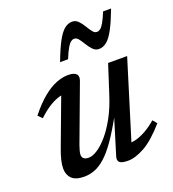

<svg xmlns="http://www.w3.org/2000/svg" viewBox="-127 -775 794 882"><g transform="rotate(-20 270.0 -334.0)"><path d="M304 -28 360.5 -212 363 -210Q326 -142.5 295.8 -99.2Q265.5 -56 238.5 -32Q211.5 -8 186.2 1.5Q161 11 134.5 11Q93 11 74.2 -7.8Q55.5 -26.5 55.5 -57Q55.5 -74.5 61 -98Q66.5 -121.5 79 -154L173 -405.5L190 -378.5Q169.5 -379.5 145.8 -371.5Q122 -363.5 97.2 -347.2Q72.5 -331 47 -306.5L27.5 -326Q66.5 -375 100.8 -402.5Q135 -430 165.5 -441.8Q196 -453.5 223 -453.5Q252 -453.5 263 -442Q274 -430.5 265 -407.5L162.5 -132.5Q157.5 -118 154.8 -107.5Q152 -97 152 -89.5Q152 -77 159.8 -70.5Q167.5 -64 183.5 -64Q203 -64 227.5 -80Q252 -96 278 -126.5Q304 -157 328 -201Q352 -245 370 -301.5L415.5 -442.5H508.5L384 -39L375.5 -63Q395 -61.5 417.8 -68Q440.5 -74.5 465.8 -89Q491 -103.5 516.5 -125.5L533.5 -105Q476.5 -40 430.5 -14.5Q384.5 11 349 11Q318.5 11 308 1.8Q297.5 -7.5 304 -28ZM514 -673Q492 -615 473.8 -580.8Q455.5 -546.5 437.5 -531.8Q419.5 -517 399 -517Q382 -517 369.8 -529.8Q357.5 -542.5 347.5 -559Q337.5 -575.5 328 -588Q318.5 -600.5 307 -600.5Q298.5 -600.5 290.2 -594.5Q282 -588.5 272 -571.5Q262 -554.5 248.5 -521.5H209.5Q231.5 -580 249.8 -614Q268 -648 286 -662.8Q304 -677.5 324.5 -677.5Q341.5 -677.5 353.8 -665Q366 -652.5 376 -635.8Q386 -619 395.5 -606.5Q405 -594 416.5 -594Q425 -594 433.2 -600Q441.5 -606 451.5 -623.2Q461.5 -640.5 475 -673Z"/></g></svg>

Font: Newsreader 16pt Medium
Style: Italic
Weight: 500
Italic angle: -17°
Designer: Hugues Gentile
Foundry: Production Type
Version: Version 1.003